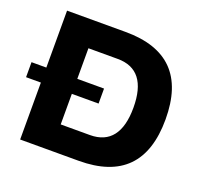

<svg xmlns="http://www.w3.org/2000/svg" viewBox="-131 -804 987 938"><g transform="rotate(20 363.0 -335.0)"><path d="M368 -670H64V-374H-13V-296H64V0H368C588 0 698 -111 698 -335C698 -559 588 -670 368 -670ZM225 -137V-296H364V-374H225V-533H377C480 -533 531 -466 531 -335C531 -205 480 -137 377 -137Z"/></g></svg>

Font: LT Wave Text Black
Style: Regular
Weight: 900
Designer: Daniel Lyons
Version: Version 2.5 (Glyphs App)